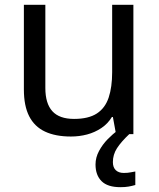

<svg xmlns="http://www.w3.org/2000/svg" viewBox="-20 -556 658 796"><path d="M533 -536V0H461L448 -71H444Q427 -43 400 -25Q373 -7 341 1.5Q309 10 274 10Q210 10 166.5 -10.5Q123 -31 101 -74Q79 -117 79 -185V-536H168V-191Q168 -127 197 -95Q226 -63 287 -63Q347 -63 381.5 -85.5Q416 -108 430.5 -151.5Q445 -195 445 -257V-536ZM448 116Q448 138 460 149.5Q472 161 493 161Q510 161 521.5 158.5Q533 156 541 155V211Q527 215 513 217.5Q499 220 479 220Q426 220 401 195Q376 170 376 126Q376 97 390.5 70Q405 43 426.5 21Q448 -1 468 -15L516 0Q482 32 465 58.5Q448 85 448 116Z"/></svg>

Font: Noto Sans Myanmar
Style: Regular
Weight: 400
Designer: Monotype Design Team
Foundry: Monotype Imaging Inc.
Version: Version 2.107